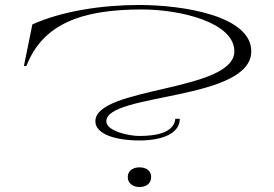

<svg xmlns="http://www.w3.org/2000/svg" viewBox="-20 -735 1102 771"><path d="M540 -171C636 -171 702 -201 702 -258H684C679 -202 607 -189 540 -189C496 -189 407 -209 407 -248C407 -362 989 -330 989 -529C989 -671 717 -715 538 -715C388 -715 228 -690 110 -637L76 -470H86C152 -640 309 -697 549 -697C708 -697 921 -644 921 -529C921 -366 363 -387 363 -248C363 -197 442 -171 540 -171ZM540 16C568 16 587 1 587 -24C587 -49 568 -63 540 -63C514 -63 493 -49 493 -24C493 1 514 16 540 16Z"/></svg>

Font: Sprat Extended Light
Style: Regular
Weight: 300
Width: 9
Designer: Ethan Nakache
Foundry: Collletttivo
Version: Version 2.000;Glyphs 3.2 (3217)